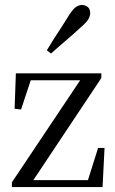

<svg xmlns="http://www.w3.org/2000/svg" viewBox="-20 -755 466 775"><path d="M28 0H394L402 -158H376L330 -12L366 -28H229H110V-44L102 -9L389 -440V-459H44L39 -316L65 -313L109 -446L70 -431H198H309L315 -421V-448L28 -19ZM169 -552 186 -539Q207 -557 228 -576Q249 -594 271 -613Q292 -632 312 -650Q332 -668 338 -680Q344 -692 344 -702Q344 -719 334 -727Q323 -735 311 -735Q299 -735 287 -727Q274 -718 260 -696Q246 -673 230 -648Q213 -623 198 -599Q182 -574 169 -552Z"/></svg>

Font: Source Serif 4 48pt
Style: Regular
Weight: 400
Designer: Frank Grie√ühammer
Foundry: Adobe Systems Incorporated
Version: Version 4.004;hotconv 1.0.116;makeotfexe 2.5.65601